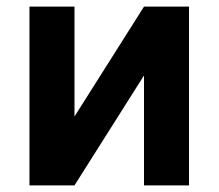

<svg xmlns="http://www.w3.org/2000/svg" viewBox="-20 -560 661 580"><path d="M551 -540V0H415V-332L205 0H69V-540H205V-208L415 -540Z"/></svg>

Font: Vela Sans ExtBd
Style: Regular
Weight: 800
Designer: Principal design: Mikhail Sharanda - project Manrope.
Design modification: Ravid Balaliev
Foundry: Mikhail Sharanda
Version: Version 1.001